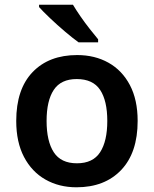

<svg xmlns="http://www.w3.org/2000/svg" viewBox="-20 -786 654 816"><path d="M565 -272Q565 -137 495 -63.5Q425 10 305 10Q231 10 173 -23Q115 -56 82 -119Q49 -182 49 -272Q49 -407 118.5 -479.5Q188 -552 308 -552Q383 -552 441 -519.5Q499 -487 532 -424.5Q565 -362 565 -272ZM178 -272Q178 -186 208.5 -139Q239 -92 307 -92Q375 -92 405.5 -139Q436 -186 436 -272Q436 -358 405.5 -404Q375 -450 306 -450Q239 -450 208.5 -404Q178 -358 178 -272ZM290 -766Q303 -744 322 -716.5Q341 -689 361.5 -663Q382 -637 397 -619V-606H314Q289 -624 256 -652Q223 -680 192.5 -709Q162 -738 146 -756V-766Z"/></svg>

Font: Noto Sans Bassa Vah SemiBold
Style: Regular
Weight: 600
Designer: Monotype Design Team
Foundry: Monotype Imaging Inc.
Version: Version 2.002; ttfautohint (v1.8.4.7-5d5b)